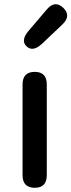

<svg xmlns="http://www.w3.org/2000/svg" viewBox="-20 -891 339 911"><path d="M145 0Q87 0 87 -60V-490Q87 -550 145 -550Q202 -550 202 -490V-60Q202 0 145 0ZM179 -683Q136 -643 106 -671Q77 -699 115 -744L201 -845Q240 -892 280 -854Q320 -816 275 -774Z"/></svg>

Font: Resource Han Rounded TW Medium
Style: Regular
Weight: 500
Designer: Cyano Hao (round all glyphs); Ryoko NISHIZUKA 西塚涼子 (kana, bopomofo & ideographs); Paul D. Hunt (Latin, Greek & Cyrillic)
Foundry: Cyano Hao
Version: 0.990